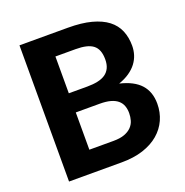

<svg xmlns="http://www.w3.org/2000/svg" viewBox="-130 -843 924 961"><g transform="rotate(-20 332.0 -363.0)"><path d="M354.5 -115Q390.5 -115 413.8 -123.8Q437 -132.5 451 -147Q465 -161.5 470.5 -180.2Q476 -199 476 -219Q476 -241 469.5 -258.5Q463 -276 448.5 -288.2Q434 -300.5 410.8 -307Q387.5 -313.5 353.5 -313.5H226V-115ZM226 -611.5V-415.5H324.5Q356 -415.5 380.5 -420.8Q405 -426 421.5 -437.5Q438 -449 446.8 -467.8Q455.5 -486.5 455.5 -513Q455.5 -540 448.2 -559Q441 -578 426 -589.5Q411 -601 388 -606.2Q365 -611.5 333.5 -611.5ZM333.5 -725.5Q406.5 -725.5 458.2 -711.8Q510 -698 542.8 -672.8Q575.5 -647.5 590.5 -611.5Q605.5 -575.5 605.5 -531Q605.5 -506 598.2 -483Q591 -460 575.8 -439.8Q560.5 -419.5 536.5 -403Q512.5 -386.5 479.5 -375Q553.5 -357.5 589 -318Q624.5 -278.5 624.5 -215.5Q624.5 -169.5 606.8 -130Q589 -90.5 555 -61.5Q521 -32.5 471.2 -16.2Q421.5 0 357 0H76V-725.5Z"/></g></svg>

Font: LatoLatin Heavy
Style: Regular
Weight: 800
Designer: Lukasz Dziedzic with Adam Twardoch and Botio Nikoltchev
Foundry: tyPoland Lukasz Dziedzic
Version: Version 2.015; 2015-08-06; http://www.latofonts.com/